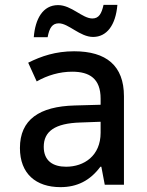

<svg xmlns="http://www.w3.org/2000/svg" viewBox="-20 -760 603 790"><path d="M119 -607H176C183 -645 195 -664 222 -664C262 -664 309 -608 363 -608C419 -608 456 -656 463 -740H406C398 -704 387 -684 360 -684C319 -684 274 -739 219 -739C156 -739 125 -682 119 -607ZM229 10C297 10 351 -17 393 -74H397L411 0H490V-364C490 -490 417 -549 285 -549C209 -549 150 -529 96 -502L131 -425C175 -450 225 -465 277 -465C348 -465 394 -437 394 -354V-329L287 -326C142 -322 62 -268 62 -151C62 -45 128 10 229 10ZM252 -74C198 -74 160 -98 160 -156C160 -219 205 -253 312 -256L394 -259V-214C394 -119 326 -74 252 -74Z"/></svg>

Font: Noto Sans Mono SemiCondensed Medium
Style: Regular
Weight: 500
Width: 4
Designer: Monotype Design Team
Foundry: Monotype Imaging Inc.
Version: Version 2.014